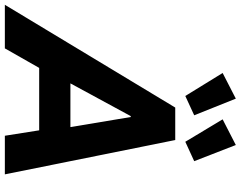

<svg xmlns="http://www.w3.org/2000/svg" viewBox="-172 -894 1016 811"><g transform="rotate(90 336.5 -488.0)"><path d="M384.8 -719.7H522L667 0H503.9L481 -145H217.3L134.8 0H-49.3ZM238.8 -919.9 347.2 -975.6 417.5 -799.8 335.9 -762.2ZM434.6 -919.9 543 -975.6 611.3 -799.8 529.3 -762.2ZM467.3 -276.9 424.8 -531.7H420.9L282.7 -276.9Z"/></g></svg>

Font: Reddit Sans Chocolate ExBold
Style: Italic
Weight: 800
Italic angle: -11.25°
Designer: Stephen Hutchings
Version: Version 1.013